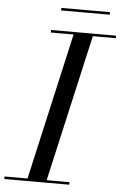

<svg xmlns="http://www.w3.org/2000/svg" viewBox="-98 -903 603 944"><g transform="rotate(5 203.0 -431.0)"><path d="M70.5 0 240 -750H335L165 0ZM-40 0V-12.5H280.5V0ZM125 -737.5V-750H445.5V-737.5ZM166 -850V-862.5H406V-850Z"/></g></svg>

Font: Bodoni Moda 18pt
Style: Italic
Weight: 400
Italic angle: -13°
Designer: Owen Earl
Foundry: indestructible type
Version: Version 2.005